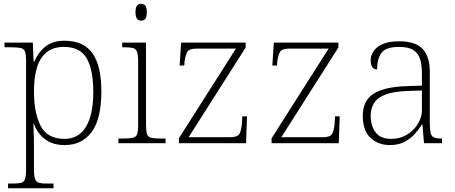

<svg xmlns="http://www.w3.org/2000/svg" viewBox="-20 -763 2425 1023"><path d="M23 240V215H49Q77 215 92.5 211Q108 207 113.5 190.5Q119 174 119 139V-439Q119 -472 113.5 -487.5Q108 -503 91 -507Q74 -511 41 -511H4V-536H155L159 -435H163Q181 -481 220 -513.5Q259 -546 324 -546Q424 -546 472 -480Q520 -414 520 -276Q520 -128 468 -59Q416 10 325 10Q263 10 222 -19.5Q181 -49 160 -104H158Q158 -88 159.5 -58.5Q161 -29 161 18V140Q161 175 167 191Q173 207 188 211Q203 215 231 215H265V240ZM324 -23Q399 -23 438 -87.5Q477 -152 477 -272Q477 -391 442 -452Q407 -513 321 -513Q262 -513 226.5 -483Q191 -453 176 -400Q161 -347 161 -277Q161 -160 197 -91.5Q233 -23 324 -23Z M732 -653Q719 -653 710.5 -662.5Q702 -672 702 -698Q702 -724 710.5 -733.5Q719 -743 732 -743Q746 -743 754 -733.5Q762 -724 762 -698Q762 -672 754 -662.5Q746 -653 732 -653ZM611 0V-25H638Q671 -25 688 -29Q705 -33 710.5 -48Q716 -63 716 -97V-435Q716 -471 710 -487Q704 -503 689 -507Q674 -511 646 -511H631V-536H758V-98Q758 -64 763.5 -48.5Q769 -33 785.5 -29Q802 -25 836 -25H862V0Z M933 0V-26L1237 -504H1029Q990 -504 979.5 -489Q969 -474 963 -433L962 -414H937L945 -536H1289V-510L985 -32H1206Q1244 -32 1254.5 -48Q1265 -64 1269 -104L1271 -143H1296L1291 0Z M1427 0V-26L1731 -504H1523Q1484 -504 1473.5 -489Q1463 -474 1457 -433L1456 -414H1431L1439 -536H1783V-510L1479 -32H1700Q1738 -32 1748.5 -48Q1759 -64 1763 -104L1765 -143H1790L1785 0Z M2057 10Q1996 10 1954.5 -28Q1913 -66 1913 -147Q1913 -226 1969.5 -263Q2026 -300 2145 -304L2228 -307V-371Q2228 -413 2219.5 -444.5Q2211 -476 2185 -494.5Q2159 -513 2106 -513Q2035 -513 2012 -480.5Q1989 -448 1989 -393Q1955 -393 1955 -443Q1955 -466 1969.5 -489Q1984 -512 2017.5 -527.5Q2051 -543 2106 -543Q2195 -543 2232.5 -501.5Q2270 -460 2270 -383V-111Q2270 -75 2274 -56.5Q2278 -38 2290.5 -31.5Q2303 -25 2329 -25H2335V0H2239L2231 -100H2228Q2214 -77 2192 -51.5Q2170 -26 2137 -8Q2104 10 2057 10ZM2065 -23Q2112 -23 2149 -46Q2186 -69 2207 -104Q2228 -139 2228 -174V-281L2147 -278Q2074 -275 2032 -258.5Q1990 -242 1972.5 -213.5Q1955 -185 1955 -145Q1955 -95 1980.5 -59Q2006 -23 2065 -23Z"/></svg>

Font: Noto Serif Malayalam ExtraLight
Style: Regular
Weight: 200
Designer: Indian type Foundry, Jelle Bosma, Monotype Design Team
Foundry: Monotype Imaging Inc.
Version: Version 2.104; ttfautohint (v1.8.4.7-5d5b)